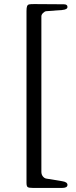

<svg xmlns="http://www.w3.org/2000/svg" viewBox="-20 -722 371 942"><path d="M110 175V-668Q110 -685 113 -692Q116 -699 123 -700.5Q130 -702 148 -702L293 -701Q311 -701 311 -688Q311 -675 285 -673L206 -667Q199 -666 191 -658Q183 -650 183 -642V121Q183 134 190 143Q197 152 206 154L285 167Q311 171 311 185Q311 200 285 200H141Q122 200 116 196Q110 192 110 175Z"/></svg>

Font: EB Garamond
Style: Regular
Weight: 400
Designer: Georg Duffner and Octavio Pardo
Foundry: Georg Duffner
Version: Version 1.000; ttfautohint (v1.6)